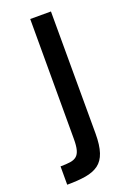

<svg xmlns="http://www.w3.org/2000/svg" viewBox="-147 -740 587 865"><g transform="rotate(-20 147.0 -307.5)"><path d="M18.6 71.1V-16.8Q46.9 -16.8 65.8 -19.7Q84.6 -22.5 96 -32.2Q107.3 -41.8 112.3 -60.9Q117.3 -79.9 117.3 -111.7V-687.4H216.7L217.4 -102.3Q217.4 -46.3 205.8 -11.7Q194.2 22.9 169.9 40.7Q145.6 58.5 108.1 64.8Q70.5 71.1 18.6 71.1Z"/></g></svg>

Font: TitilliumWeb ExtraLight
Style: Regular
Weight: 400
Designer: Mohamed Gaber, Accademia di Belle Arti di Urbino and others
Foundry: Kief Type Foundry, Accademia di Belle Arti di Urbino and others
Version: Version 3.000; ttfautohint (v1.8.2)